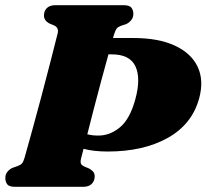

<svg xmlns="http://www.w3.org/2000/svg" viewBox="-26 -720 795 740"><path d="M286 -107.5Q283 -93.5 287 -87.5Q291 -81.5 299.5 -78L317.5 -70.5Q328 -64.5 333.5 -57.8Q339 -51 339 -39.5Q338.5 -22 327.2 -11Q316 0 295 0H31.5Q9 0 1.8 -9.8Q-5.5 -19.5 -5.5 -34Q-5.5 -48.5 2.8 -58.2Q11 -68 22 -73L42 -80Q53 -84 58.5 -90Q64 -96 68.5 -111.5Q81 -155.5 98.5 -219Q116 -282.5 134.5 -352Q153 -421.5 169.2 -485Q185.5 -548.5 196.5 -592.5Q201 -613.5 182.5 -622L164.5 -629.5Q143 -641 143.5 -660.5Q143.5 -678 154.8 -689Q166 -700 187 -700H451Q473 -700 480.5 -690.2Q488 -680.5 488 -666Q487.5 -651.5 479.2 -641.8Q471 -632 460 -627L440 -620.5Q428.5 -616 423.8 -610Q419 -604 414 -588.5Q412 -581.5 409.5 -573.5H488.5Q584.5 -573.5 647.8 -544.2Q711 -515 735.8 -462.5Q760.5 -410 741.5 -340.5Q714 -240.5 620 -188.2Q526 -136 389.5 -136Q335 -136 296 -146.5Q293 -134 290.2 -124Q287.5 -114 286 -107.5ZM404.5 -510.5H392Q379 -463.5 364.2 -408.8Q349.5 -354 335.5 -300.2Q321.5 -246.5 310.5 -202.5Q329.5 -197.5 352 -197.5Q397 -197 436 -229Q475 -261 496 -339Q517.5 -419 495.8 -464.8Q474 -510.5 404.5 -510.5Z"/></svg>

Font: Fraunces 72pt Soft Black
Style: Italic
Weight: 900
Italic angle: -16°
Version: Version 1.000;[b76b70a41]